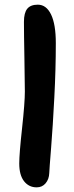

<svg xmlns="http://www.w3.org/2000/svg" viewBox="-20 -786 315 818"><path d="M136.2 12.2Q103 12.2 82.5 -13.9Q62 -40 62 -89.8Q62 -129.9 74 -239.3Q85.9 -348.6 85.9 -396Q85.9 -432.1 84 -537.4Q82 -642.6 82 -692.9Q82 -731.4 96.2 -748.8Q110.4 -766.1 141.1 -766.1Q177.2 -766.1 197.5 -724.4Q217.8 -682.6 217.8 -602.1Q217.8 -491.7 211.4 -369.9Q205.1 -248 197.8 -156.7Q190.4 -65.4 189.9 -48.8Q189 -22.5 174.3 -5.1Q159.7 12.2 136.2 12.2Z"/></svg>

Font: Shantell Sans Irregular
Style: Regular
Weight: 600
Designer: Stephen Nixon, Anya Danilova, Shantell Martin
Foundry: Arrow Type
Version: Version 1.006;[9816181b4]